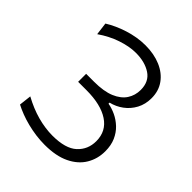

<svg xmlns="http://www.w3.org/2000/svg" viewBox="-195 -823 959 959"><g transform="rotate(45 284.0 -344.0)"><path d="M275.5 10Q244.5 10 213.2 5.8Q182 1.5 152 -6Q122 -13.5 95.2 -23.8Q68.5 -34 46.5 -45.5L54 -110.5Q81.5 -95.5 109.2 -84Q137 -72.5 164.5 -65Q192 -57.5 218.8 -53.8Q245.5 -50 270.5 -50Q362.5 -50 404 -88.2Q445.5 -126.5 445.5 -185.5Q445.5 -256 388.5 -293.5Q331.5 -331 230.5 -331Q215.5 -331 201 -331Q186.5 -331 171.5 -331V-387.5Q185.5 -387.5 199.5 -387.5Q213.5 -387.5 227.5 -387.5Q296 -387.5 338.8 -405.5Q381.5 -423.5 401.5 -454.2Q421.5 -485 421.5 -523.5Q421.5 -582 379.5 -609.8Q337.5 -637.5 273.5 -637.5Q250 -637.5 224.8 -632.8Q199.5 -628 173.5 -619.2Q147.5 -610.5 121.5 -597.2Q95.5 -584 70.5 -566.5L62 -633Q83.5 -646.5 109.2 -658.2Q135 -670 163.5 -679Q192 -688 221.5 -693Q251 -698 280.5 -698Q341.5 -698 388.8 -677.8Q436 -657.5 462.5 -620.5Q489 -583.5 489 -532.5Q489 -489.5 470.8 -455.5Q452.5 -421.5 422.2 -399.2Q392 -377 356 -368.5V-361Q383 -356.5 410.8 -343.5Q438.5 -330.5 461.8 -308.5Q485 -286.5 499 -255Q513 -223.5 513 -181.5Q513 -128 487 -84.5Q461 -41 408.2 -15.5Q355.5 10 275.5 10Z"/></g></svg>

Font: Commissioner Thin Light
Style: Regular
Weight: 300
Version: Version 1.000